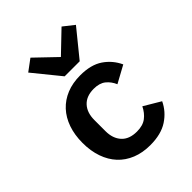

<svg xmlns="http://www.w3.org/2000/svg" viewBox="-223 -911 1047 1047"><g transform="rotate(-45 300.0 -388.0)"><path d="M255 -584 129 -739 195 -788 315 -673 435 -788 497 -739 371 -584ZM320 12Q261 12 214 -7Q167 -26 134.5 -61Q102 -96 84.5 -146Q67 -196 67 -258Q67 -320 84.5 -370Q102 -420 134.5 -455Q167 -490 213.5 -509Q260 -528 319 -528Q401 -528 451 -494Q501 -460 527 -404L428 -350Q414 -383 388.5 -403.5Q363 -424 319 -424Q262 -424 231.5 -391Q201 -358 201 -301V-215Q201 -159 231.5 -125.5Q262 -92 321 -92Q367 -92 394.5 -113Q422 -134 439 -169L535 -112Q509 -57 456.5 -22.5Q404 12 320 12Z"/></g></svg>

Font: IBM Plex Mono SmBld
Style: Regular
Weight: 600
Monospace: yes
Designer: Mike Abbink, Paul van der Laan, Pieter van Rosmalen
Foundry: Bold Monday
Version: Version 2.3